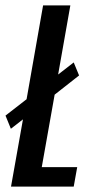

<svg xmlns="http://www.w3.org/2000/svg" viewBox="-34 -695 362 715"><path d="M6.5 -215.5 -13.5 -264.5 65 -325.5 126.5 -675H228L182.5 -417.5L240.5 -462.5L260.5 -414L169.5 -342.5L121.5 -72.5H253.5L240.5 0H7L51.5 -250.5Z"/></svg>

Font: Anybody Condensed Medium
Style: Italic
Weight: 500
Width: 3
Italic angle: -10°
Designer: Tyler Finck
Foundry: Etcetera Type Company
Version: Version 1.010; ttfautohint (v1.8.3) -l 8 -r 50 -G 200 -x 14 